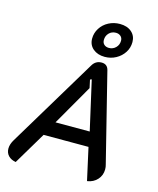

<svg xmlns="http://www.w3.org/2000/svg" viewBox="-139 -1060 960 1165"><g transform="rotate(15 341.0 -477.5)"><path d="M9 -59Q9 -86 28 -117L363 -674Q383 -709 421 -709Q457 -709 466 -674L605 -117Q609 -104 609 -88Q609 -51 585 -24Q561 3 521 9L476 -194H194L73 9Q43 4 26 -14Q9 -32 9 -59ZM459 -286 389 -595 379 -591 390 -540 244 -286ZM327 -835Q327 -870 346 -900Q365 -930 397.5 -947Q430 -964 468 -964Q514 -964 541.5 -940Q569 -916 569 -877Q569 -841 550 -811.5Q531 -782 499 -764.5Q467 -747 429 -747Q384 -747 355.5 -771Q327 -795 327 -835ZM500 -867Q500 -885 488 -895.5Q476 -906 458 -906Q432 -906 415 -888.5Q398 -871 398 -845Q398 -827 409.5 -816.5Q421 -806 440 -806Q465 -806 482.5 -823.5Q500 -841 500 -867Z"/></g></svg>

Font: K2D Medium
Style: Italic
Weight: 500
Italic angle: -10°
Designer: Katatrad Aksorn Co.,Ltd.
Foundry: Cadson Demak Co.,Ltd.
Version: Version 1.000; ttfautohint (v1.6)